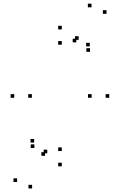

<svg xmlns="http://www.w3.org/2000/svg" viewBox="-20 -894 660 1057"><path d="M320.2 -732V-752H300.2V-732ZM58.5 -355.7V-375.7H38.5V-355.7ZM320.2 21.7V1.7H300.2V21.7ZM581.5 -355.7V-375.7H561.5V-355.7ZM320.2 -62.5V-82.5H300.2V-62.5ZM155.5 -355.7V-375.7H135.5V-355.7ZM320.2 -647.8V-667.8H300.2V-647.8ZM484.5 -355.7V-375.7H464.5V-355.7ZM475.5 -608.7V-628.7H455.5V-608.7ZM566.3 -818V-838H546.3V-818ZM483.8 -853.8V-873.8H463.8V-853.8ZM400.2 -660.8V-680.8H380.2V-660.8ZM227.7 -36.2V-56.2H207.7V-36.2ZM474.2 -638.3V-658.3H454.2V-638.3ZM413 -674.7V-694.7H393V-674.7ZM169.2 -79.3V-99.3H149.2V-79.3ZM168 -109V-129H148V-109ZM74.2 107.8V87.8H54.2V107.8ZM156.7 143.5V123.5H136.7V143.5ZM240.3 -50V-70H220.3V-50Z"/></svg>

Font: Monaspace Neon Dots Var
Style: Regular
Weight: 400
Designer: Riley Cran and the Lettermatic Team
Version: Version 1.100 (Monaspace Neon Dots)